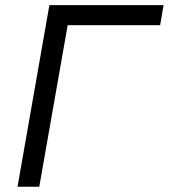

<svg xmlns="http://www.w3.org/2000/svg" viewBox="-20 -713 644 733"><path d="M46.9 0 168.5 -693.4H604.5L591.3 -616.7H238.3L129.9 0Z"/></svg>

Font: Cascadia Code NF SemiLight
Style: Italic
Weight: 350
Italic angle: -10°
Monospace: yes
Designer: Aaron Bell
Foundry: Saja Typeworks
Version: Version 2404.023; ttfautohint (v1.8.4)